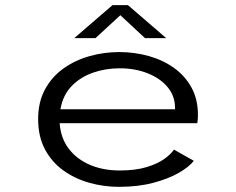

<svg xmlns="http://www.w3.org/2000/svg" viewBox="-20 -714 915 745"><path d="M441.5 11Q382 11 325.8 -5Q269.5 -21 225 -53.2Q180.5 -85.5 154.2 -135Q128 -184.5 128 -252Q128 -318.5 154.8 -367.5Q181.5 -416.5 226.5 -448.5Q271.5 -480.5 327.5 -496.2Q383.5 -512 442.5 -512Q502.5 -512 557.5 -496.5Q612.5 -481 655.5 -450.2Q698.5 -419.5 723.2 -374Q748 -328.5 748 -269Q748 -249 745.5 -236H211.5Q215.5 -178 246.8 -137Q278 -96 329.2 -74.2Q380.5 -52.5 444.5 -52.5Q505.5 -52.5 548.5 -65.5Q591.5 -78.5 617.8 -97.5Q644 -116.5 655 -133.5L732 -90Q715 -67.5 675.2 -44.2Q635.5 -21 576.2 -5Q517 11 441.5 11ZM444 -449Q389.5 -449 340.8 -432Q292 -415 258 -380Q224 -345 214.5 -290H659V-296.5Q659 -341.5 630.5 -375.8Q602 -410 553.2 -429.5Q504.5 -449 444 -449ZM268 -566 416.5 -694H476.5L625 -566H542.5L447 -655L350.5 -566Z"/></svg>

Font: Trispace SemiExpanded Light
Style: Regular
Weight: 300
Width: 6
Designer: Tyler Finck
Foundry: Etcetera Type Company
Version: Version 1.210; ttfautohint (v1.8.3)